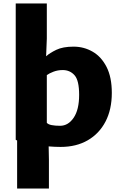

<svg xmlns="http://www.w3.org/2000/svg" viewBox="-20 -831 702 1099"><path d="M327 10Q294.5 10 258.5 7L260 83V248H78V-27Q72 -29 70 -31V-811H248V-610L244 -509Q264.5 -527.5 302.2 -545.8Q340 -564 401 -564Q460.5 -564 510.2 -535.2Q560 -506.5 590 -447.8Q620 -389 620 -299Q620 -204.5 584 -135.2Q548 -66 482.2 -28Q416.5 10 327 10ZM248 -128Q255.5 -119 275.2 -115Q295 -111 324 -111Q370.5 -111 401.8 -157.2Q433 -203.5 433 -288Q433 -370.5 406.8 -400.2Q380.5 -430 339 -430Q310.5 -430 285.8 -420.5Q261 -411 248 -401Z"/></svg>

Font: Merriweather Sans ExtraBold
Style: Regular
Weight: 800
Designer: Eben Sorkin
Foundry: Eben Sorkin
Version: Version 2.001; ttfautohint (v1.8.3)